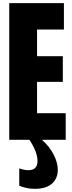

<svg xmlns="http://www.w3.org/2000/svg" viewBox="-20 -879 452 1207"><path d="M393.1 0H243.7Q290.5 41 316.9 92Q343.3 143.1 343.3 189Q343.3 242.2 306.9 275.1Q270.5 308.1 197.8 308.1Q147.5 308.1 101.1 288.6V179.7Q133.8 190.9 158.7 190.9Q215.8 190.9 215.8 133.3Q215.8 76.7 165 0H38.1V-859.4H381.8V-693.4H212.9V-525.9H375V-364.3H212.9V-167.5H393.1Z"/></svg>

Font: Anton
Style: Regular
Weight: 400
Designer: Vernon Adams, Tural Alisoy
Foundry: Vernon Adams
Version: Version 2.300